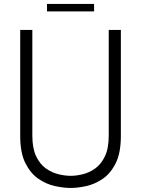

<svg xmlns="http://www.w3.org/2000/svg" viewBox="-20 -918 698 950"><path d="M330 12Q295 12 252.2 2.8Q209.5 -6.5 170.2 -33.2Q131 -60 105.5 -111Q80 -162 80 -245V-770H140V-247Q140 -184 158.8 -144.8Q177.5 -105.5 207.2 -84.5Q237 -63.5 269.8 -55.8Q302.5 -48 330 -48Q357 -48 389.2 -55.8Q421.5 -63.5 451 -84.5Q480.5 -105.5 499.2 -144.8Q518 -184 518 -247V-770H578V-245Q578 -162 552.8 -111Q527.5 -60 488.2 -33.2Q449 -6.5 406.5 2.8Q364 12 330 12ZM212.5 -898.5H445.5V-861.5H212.5Z"/></svg>

Font: Junction Light
Style: Regular
Weight: 300
Designer: Caroline Hadilaksono
Foundry: Caroline Hadilaksono, Tyler Finck, The League of Moveable Type
Version: Version 2.000; ttfautohint (v1.8.3)